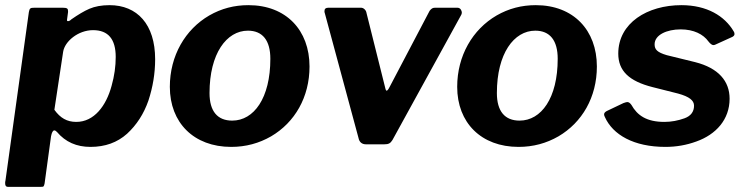

<svg xmlns="http://www.w3.org/2000/svg" viewBox="-22 -560 2895 745"><path d="M137 165C148 165 148 164 151 152L176 -31C179 -46 183 -54 189 -54C192 -54 195 -52 199 -48C232 -9 275 10 329 10C386 10 433 -7 471 -41C508 -75 536 -118 554 -170C571 -222 580 -275 580 -330C580 -466 510 -540 403 -540C372 -540 346 -535 325 -526C304 -517 281 -503 255 -485C250 -480 246 -478 242 -478C239 -478 238 -479 238 -482V-483L242 -513C242 -514 242 -516 242 -517C242 -526 239 -530 222 -530H112C95 -530 93 -528 90 -513L-1 142C-2 144 -2 147 -2 151C-2 160 1 165 8 165ZM274 -87C238 -87 212 -102 189 -134L223 -359C229 -399 281 -443 339 -443C398 -443 427 -408 427 -339C427 -303 422 -266 411 -227C390 -149 343 -87 274 -87Z M875 10C932 10 983 -4 1030 -31C1122 -85 1179 -183 1179 -302C1179 -443 1088 -540 942 -540C887 -540 837 -527 790 -500C697 -446 637 -344 637 -223C637 -84 730 10 875 10ZM879 -92C822 -92 791 -128 791 -199C791 -352 857 -441 940 -441C997 -441 1027 -403 1027 -332C1027 -179 963 -92 879 -92Z M1666 -530C1657 -530 1652 -527 1645 -518L1490 -223C1485 -213 1481 -208 1478 -208C1477 -208 1475 -210 1474 -214L1400 -510C1399 -519 1390 -530 1379 -530H1252C1242 -530 1237 -526 1237 -517C1237 -514 1237 -511 1238 -510L1369 -25C1372 -9 1382 0 1398 0H1469C1486 0 1493 -4 1501 -17L1768 -503C1769 -506 1770 -508 1770 -511C1770 -518 1765 -530 1753 -530Z M1990 10C2047 10 2098 -4 2145 -31C2237 -85 2294 -183 2294 -302C2294 -443 2203 -540 2057 -540C2002 -540 1952 -527 1905 -500C1812 -446 1752 -344 1752 -223C1752 -84 1845 10 1990 10ZM1994 -92C1937 -92 1906 -128 1906 -199C1906 -352 1972 -441 2055 -441C2112 -441 2142 -403 2142 -332C2142 -179 2078 -92 1994 -92Z M2560 10C2602 10 2642 3 2680 -11C2756 -38 2809 -96 2809 -177C2809 -245 2766 -296 2675 -319L2565 -346C2528 -357 2518 -368 2518 -388C2518 -425 2566 -446 2619 -446C2670 -446 2707 -427 2727 -399C2734 -390 2741 -385 2746 -385C2749 -385 2752 -386 2754 -387L2820 -417C2825 -420 2828 -423 2828 -428C2828 -432 2827 -435 2825 -438C2790 -498 2721 -540 2622 -540C2490 -540 2377 -471 2377 -352C2377 -285 2419 -245 2510 -222L2609 -197C2653 -185 2671 -170 2671 -150C2671 -127 2659 -110 2634 -101C2609 -92 2583 -87 2556 -87C2487 -87 2451 -112 2428 -153C2423 -160 2418 -164 2412 -164C2410 -164 2405 -163 2397 -160L2332 -129C2325 -125 2322 -121 2322 -116C2322 -113 2323 -110 2325 -106C2356 -37 2437 10 2560 10Z"/></svg>

Font: Libre Franklin
Style: Bold Italic
Weight: 700
Italic angle: -8°
Designer: Pablo Impallari, Rodrigo Fuenzalida
Foundry: Impallari Type
Version: Version 1.002; ttfautohint (v1.5)